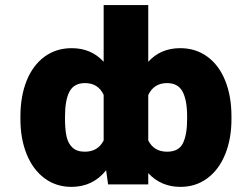

<svg xmlns="http://www.w3.org/2000/svg" viewBox="-20 -727 993 757"><path d="M691.4 9.8Q614.7 9.8 564.5 -44.4V0H406.2L398.4 -55.7Q346.2 9.8 261.7 9.8Q201.2 9.8 155.5 -24.2Q109.9 -58.1 85.2 -118.9Q60.5 -179.7 60.5 -257.8V-267.6Q60.5 -348.1 85.2 -409.2Q109.9 -470.2 155.8 -503.7Q201.7 -537.1 262.7 -537.1Q339.8 -537.1 388.7 -483.4V-707H564.5V-483.4Q613.3 -537.1 690.4 -537.1Q751.5 -537.1 797.4 -503.7Q843.3 -470.2 867.9 -409.2Q892.6 -348.1 892.6 -267.6V-257.8Q892.6 -179.7 867.9 -118.9Q843.3 -58.1 797.6 -24.2Q752 9.8 691.4 9.8ZM638.7 -399.4Q586.9 -399.4 564.5 -352.5V-173.3Q586.9 -128.9 638.7 -128.9Q685.1 -128.9 701.4 -162.6Q717.8 -196.3 717.8 -257.8V-267.6Q717.8 -332.5 699.7 -366Q681.6 -399.4 638.7 -399.4ZM314.5 -128.9Q366.2 -128.9 388.7 -173.3V-353Q366.7 -399.4 315.4 -399.4Q272 -399.4 254.2 -366.2Q236.3 -333 236.3 -267.6V-257.8Q236.3 -217.8 242.2 -189.9Q248 -162.1 265.4 -145.5Q282.7 -128.9 314.5 -128.9Z"/></svg>

Font: Pretendard GOV Black
Style: Regular
Weight: 900
Designer: Base glyphs from Inter by Rasmus Andersson; Hangeul glyphs from Noto Sans CJK(Source Han Sans) by Jang Soo-young and Kan
Foundry: Kil Hyung-jin
Version: Version 1.309